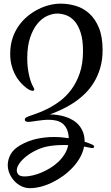

<svg xmlns="http://www.w3.org/2000/svg" viewBox="-20 -716 602 1039"><path d="M308.1 -696.3Q350.6 -696.3 391.4 -683.8Q432.1 -671.4 464.1 -642.1Q496.1 -612.8 515.6 -564.7Q535.2 -516.6 535.2 -445.3Q535.2 -391.6 522.2 -347.9Q509.3 -304.2 487.5 -269Q465.8 -233.9 437 -206.5Q408.2 -179.2 376.5 -158.4Q344.7 -137.7 312 -122.6Q279.3 -107.4 250 -96.7Q270.5 -96.7 292.7 -93.5Q314.9 -90.3 335.7 -83.5Q356.4 -76.7 375 -65.4Q393.6 -54.2 407.7 -37.6Q421.9 -21 429.9 1Q438 22.9 438 51.3Q451.2 55.2 461.9 59.3Q472.7 63.5 481 67.4Q489.3 71.8 489.3 77.1Q489.3 80.6 486.8 83Q484.4 85.4 479 85.4Q476.6 85.4 469.7 84Q462.9 82.5 457.5 81.5L435.1 77.1Q429.2 107.9 413.1 136.5Q397 165 373.8 189.9Q350.6 214.8 322 235.6Q293.5 256.3 262.9 271.2Q232.4 286.1 201.2 294.2Q169.9 302.2 141.6 302.2Q117.7 302.2 95.9 291.7Q74.2 281.2 57.9 263.7Q41.5 246.1 31.7 223.6Q22 201.2 22 177.2Q22 147.5 37.6 119.1Q53.2 90.8 89.8 69.8Q133.3 44.9 179.2 35.2Q225.1 25.4 271 25.4Q292 25.4 312.3 27.1Q332.5 28.8 352.1 31.7Q350.6 2 341.6 -17.3Q332.5 -36.6 317.9 -47.9Q303.2 -59.1 284.2 -63.5Q265.1 -67.9 243.2 -67.9Q227.1 -67.9 210 -65.9Q192.9 -64 177.5 -61.8Q162.1 -59.6 150.4 -57.9Q138.7 -56.2 134.3 -56.2Q126.5 -56.2 120.4 -59.1Q114.3 -62 114.3 -68.8Q114.3 -74.2 117.9 -77.6Q121.6 -81.1 130.9 -85Q147 -91.3 175.3 -100.8Q203.6 -110.4 236.8 -127Q270 -143.6 304.2 -168.9Q338.4 -194.3 366.2 -231.7Q394 -269 411.6 -320.1Q429.2 -371.1 429.2 -439.9Q429.2 -500 416.5 -539.3Q403.8 -578.6 383.5 -601.6Q363.3 -624.5 338.4 -633.5Q313.5 -642.6 289.6 -642.6Q263.7 -642.6 235.1 -629.6Q206.5 -616.7 182.6 -587.9Q158.7 -559.1 143.1 -512.7Q127.4 -466.3 127.4 -399.4Q127.4 -369.6 130.9 -345Q134.3 -320.3 139.2 -300.8Q144 -281.2 149.7 -267.3Q155.3 -253.4 160.2 -245.1Q162.6 -241.2 164.1 -238Q165.5 -234.9 165.5 -232.4Q165.5 -224.6 155.8 -224.6Q152.3 -224.6 145 -227.1Q140.6 -228.5 130.9 -234.6Q121.1 -240.7 108.9 -251.7Q96.7 -262.7 83.5 -278.8Q70.3 -294.9 59.6 -316.4Q48.8 -337.9 42 -365Q35.2 -392.1 35.2 -425.3Q35.2 -470.7 47.6 -508.5Q60.1 -546.4 81.3 -576.4Q102.5 -606.4 130.1 -628.9Q157.7 -651.4 188 -666.5Q218.3 -681.6 249.3 -689Q280.3 -696.3 308.1 -696.3ZM114.3 238.8Q132.3 238.8 155.3 233.6Q178.2 228.5 202.4 218.5Q226.6 208.5 250.5 194.1Q274.4 179.7 294.4 160.9Q314.5 142.1 329.1 119.1Q343.8 96.2 349.1 69.3Q342.3 68.8 335.7 68.8Q329.1 68.8 322.3 68.8Q299.8 68.8 277.1 70.8Q254.4 72.8 232.9 77.1Q202.1 84 172.9 98.4Q143.6 112.8 120.8 131.1Q98.1 149.4 84.5 168.9Q70.8 188.5 70.8 205.6Q70.8 218.8 79.8 228.8Q88.9 238.8 114.3 238.8Z"/></svg>

Font: Engagement
Style: Regular
Weight: 400
Designer: Astigmatic (AOETI)
Foundry: Astigmatic (AOETI)
Version: Version 1.000